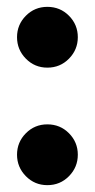

<svg xmlns="http://www.w3.org/2000/svg" viewBox="-20 -529 280 566"><path d="M119.6 -162.4Q157.4 -162.4 183.4 -136.1Q209.4 -109.8 209.4 -73Q209.4 -36.2 183.4 -9.7Q157.4 16.8 119.6 16.8Q82.2 16.8 56.2 -9.7Q30.2 -36.2 30.2 -73Q30.2 -109.8 56.2 -136.1Q82.2 -162.4 119.6 -162.4ZM119.6 -508.8Q157.4 -508.8 183.4 -482.5Q209.4 -456.2 209.4 -419.4Q209.4 -382.6 183.4 -356.1Q157.4 -329.6 119.6 -329.6Q82.2 -329.6 56.2 -356.1Q30.2 -382.6 30.2 -419.4Q30.2 -456.2 56.2 -482.5Q82.2 -508.8 119.6 -508.8Z"/></svg>

Font: Firava
Style: Regular
Weight: 400
Designer: Carrois Corporate & Edenspiekermann AG
Foundry: Greg Finn Gibson
Version: Version 5.000